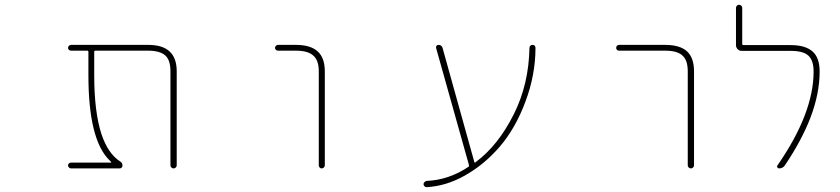

<svg xmlns="http://www.w3.org/2000/svg" viewBox="-20 -733 3540 809"><path d="M698.2 -36.1V-432.6Q698.2 -479.5 676.8 -499Q654.3 -519.5 603.5 -519.5H381.8Q377 -519.5 377 -514.6V-417Q377 -261.7 407.2 -168.9Q434.6 -85.9 486.3 -52.7Q496.1 -46.9 496.1 -35.2Q496.1 -30.3 492.7 -26.9Q489.3 -23.4 484.4 -23.4H279.3Q274.4 -23.4 270.5 -27.3Q266.6 -31.2 266.6 -36.1Q266.6 -41 270.5 -44.4Q274.4 -47.9 279.3 -47.9H447.3Q448.2 -47.9 448.7 -49.3Q449.2 -50.8 448.2 -50.8L442.4 -56.6Q397.5 -99.6 375 -189.5Q352.5 -279.3 352.5 -417V-514.6Q352.5 -519.5 347.7 -519.5H279.3Q274.4 -519.5 270.5 -522.9Q266.6 -526.4 266.6 -531.2Q266.6 -536.1 270.5 -540Q274.4 -543.9 279.3 -543.9H603.5Q665 -543.9 694.8 -516.1Q724.6 -488.3 724.6 -432.6V-36.1Q724.6 -31.2 720.7 -27.3Q716.8 -23.4 711.4 -23.4Q706.1 -23.4 702.1 -27.3Q698.2 -31.2 698.2 -36.1Z M1323.2 -36.1V-432.6Q1323.2 -479.5 1299.8 -499Q1277.3 -519.5 1226.6 -519.5H1151.4Q1146.5 -519.5 1142.6 -522.9Q1138.7 -526.4 1138.7 -531.2Q1138.7 -536.1 1142.6 -540Q1146.5 -543.9 1151.4 -543.9H1226.6Q1288.1 -543.9 1318.4 -516.6Q1348.6 -489.3 1348.6 -432.6V-36.1Q1348.6 -31.2 1344.7 -27.3Q1340.8 -23.4 1335.4 -23.4Q1330.1 -23.4 1326.7 -27.3Q1323.2 -31.2 1323.2 -36.1Z M1777.3 29.3Q1871.1 25.4 1954.1 -30.3Q1957 -32.2 1956.1 -37.1L1817.4 -531.2Q1816.4 -536.1 1819.3 -540Q1822.3 -543.9 1827.1 -543.9Q1840.8 -543.9 1844.7 -531.2L1978.5 -50.8Q1979.5 -45.9 1983.4 -48.8L1985.4 -50.8Q2079.1 -120.1 2145.5 -252.9Q2208 -377.9 2210.9 -531.2Q2210.9 -537.1 2214.8 -540.5Q2218.8 -543.9 2224.1 -543.9Q2229.5 -543.9 2232.9 -540.5Q2236.3 -537.1 2236.3 -531.2Q2236.3 -418 2194.3 -305.7Q2152.3 -192.4 2085.4 -114.7Q2018.6 -37.1 1934.6 8.8Q1859.4 50.8 1777.3 55.7Q1777.3 55.7 1777.3 55.7Q1772.5 55.7 1768.6 51.8Q1764.6 47.9 1764.6 43Q1764.6 38.1 1768.6 34.2Q1772.5 30.3 1777.3 29.3Z M2877.9 -37.1V-432.6Q2877.9 -479.5 2855.5 -499Q2834 -519.5 2782.2 -519.5H2587.9Q2583 -519.5 2579.6 -522.9Q2576.2 -526.4 2576.2 -531.2Q2576.2 -536.1 2579.6 -540Q2583 -543.9 2587.9 -543.9H2782.2Q2844.7 -543.9 2875 -516.6Q2904.3 -489.3 2904.3 -432.6V-37.1Q2904.3 -31.2 2900.4 -27.3Q2896.5 -23.4 2891.1 -23.4Q2885.7 -23.4 2881.8 -27.3Q2877.9 -31.2 2877.9 -37.1Z M3262.7 -23.4Q3257.8 -23.4 3255.4 -27.8Q3252.9 -32.2 3255.9 -36.1Q3408.2 -255.9 3408.2 -431.6Q3408.2 -478.5 3385.7 -499Q3364.3 -518.6 3311.5 -518.6H3105.5Q3094.7 -518.6 3087.9 -525.9Q3081.1 -533.2 3081.1 -543V-700.2Q3081.1 -705.1 3085 -709Q3088.9 -712.9 3094.2 -712.9Q3099.6 -712.9 3103.5 -709Q3107.4 -705.1 3107.4 -700.2V-547.9Q3107.4 -543 3111.3 -543H3311.5Q3374 -543 3404.3 -515.6Q3433.6 -489.3 3433.6 -431.6Q3433.6 -338.9 3394.5 -236.3Q3357.4 -140.6 3287.1 -36.1Q3278.3 -23.4 3262.7 -23.4Z"/></svg>

Font: Rounded-L Mgen+ 2m thin
Style: Regular
Weight: 100
Designer: [Source Han Sans]
Ryoko NISHIZUKA  (kana & ideographs); Paul D. Hunt (Latin, Greek & Cyrillic); Wenlong ZHANG  (bopomofo
Version: Version 1.059.20150602